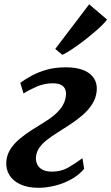

<svg xmlns="http://www.w3.org/2000/svg" viewBox="-20 -884 530 914"><path d="M163 10Q113 10 77.8 -6Q42.5 -22 25 -50.2Q7.5 -78.5 10 -114.5Q12.5 -147.5 30 -174.5Q47.5 -201.5 74.8 -224Q102 -246.5 133.5 -266.5Q165 -286.5 195 -305Q241.5 -333.5 266.5 -364.5Q291.5 -395.5 294 -431Q295.5 -451 288.2 -463.5Q281 -476 266.5 -481.8Q252 -487.5 232 -487.5Q190.5 -487.5 153.2 -471Q116 -454.5 92 -439L76.5 -490Q99.5 -506.5 130.5 -523.5Q161.5 -540.5 201.8 -552Q242 -563.5 292.5 -563.5Q368.5 -563.5 406.5 -533.5Q444.5 -503.5 440.5 -452.5Q437.5 -417.5 419 -388.5Q400.5 -359.5 372.5 -335.5Q344.5 -311.5 312.8 -290.8Q281 -270 251.5 -251.5Q223 -233.5 201 -216Q179 -198.5 166 -179Q153 -159.5 151 -135Q150 -117.5 157 -102Q164 -86.5 181.2 -76.8Q198.5 -67 227.5 -67Q270.5 -67 303.2 -85.5Q336 -104 372.5 -131L380.5 -80Q353.5 -49 317 -29.2Q280.5 -9.5 240.5 0.2Q200.5 10 163 10ZM243 -651 404.5 -863.5 489.5 -791Q483 -781 465 -763.2Q447 -745.5 422.2 -724.8Q397.5 -704 370.8 -683.8Q344 -663.5 319.2 -647.2Q294.5 -631 277 -623Z"/></svg>

Font: Merriweather 28pt
Style: Bold Italic
Weight: 700
Italic angle: -7.8°
Version: Version 2.101